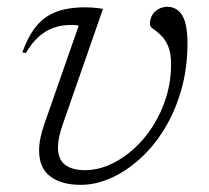

<svg xmlns="http://www.w3.org/2000/svg" viewBox="-20 -520 598 550"><path d="M517 -396Q517 -324 499 -261.5Q481 -199 450 -149Q419 -99 379.5 -63.8Q340 -28.5 296.8 -9.5Q253.5 9.5 211.5 9.5Q155.5 9.5 123.8 -14.8Q92 -39 92 -89Q92 -122.5 107.5 -166L205.5 -446.5Q201.5 -448 195.5 -448.2Q189.5 -448.5 183.5 -448.5Q155 -448.5 131.8 -439.8Q108.5 -431 89.2 -413.2Q70 -395.5 54 -368L44 -370Q58 -409 75.8 -434.2Q93.5 -459.5 115.8 -473.5Q138 -487.5 164.8 -493.2Q191.5 -499 223.5 -499Q232 -499 241.2 -498.5Q250.5 -498 259.2 -497Q268 -496 275 -494.5L159 -161.5Q152.5 -142.5 149.2 -126.8Q146 -111 146 -98Q146 -63.5 166.5 -48Q187 -32.5 222.5 -32.5Q259.5 -32.5 295.2 -48.5Q331 -64.5 362.5 -92.8Q394 -121 418.2 -159.2Q442.5 -197.5 456.2 -242.2Q470 -287 470 -335.5Q470 -369.5 461 -389.2Q452 -409 440 -420Q428 -431 418.8 -437.2Q409.5 -443.5 409.5 -450.5Q409.5 -473 424.2 -486.8Q439 -500.5 460 -500.5Q486.5 -500.5 501.8 -476.2Q517 -452 517 -396Z"/></svg>

Font: Newsreader 9pt Light
Style: Italic
Weight: 300
Italic angle: -17°
Designer: Hugues Gentile
Foundry: Production Type
Version: Version 1.003